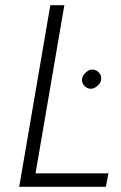

<svg xmlns="http://www.w3.org/2000/svg" viewBox="-20 -720 468 740"><path d="M174 -700 54 0H388L398 -52H117L228 -700ZM296 -415Q295 -401 304.5 -390Q314 -379 328 -378Q342 -377 355.5 -389Q369 -401 370 -414Q372 -428 362 -439.5Q352 -451 338 -452Q324 -453 311 -441Q298 -429 296 -415Z"/></svg>

Font: Jost* 300 Light Italic
Style: Italic
Weight: 300
Italic angle: -10°
Version: Version 3.200; ttfautohint (v0.97) -l 8 -r 50 -G 200 -x 14 -